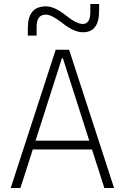

<svg xmlns="http://www.w3.org/2000/svg" viewBox="-20 -943 626 963"><path d="M33.7 0H82.5L144.5 -193.4H441.4L503.4 0H552.2L326.7 -693.4H259.3ZM158.2 -237.3 290.5 -650.9H295.4L427.7 -237.3ZM119.6 -764.6H163.6V-808.6C163.6 -849.6 178.7 -869.6 210 -869.6C229.5 -869.6 255.9 -856 290.5 -829.1C330.6 -796.9 365.2 -781.2 396 -781.2C450.2 -781.2 477.1 -816.9 477.1 -888.7V-922.9H433.1V-883.8C433.1 -842.8 420.4 -822.8 395.5 -822.8C374.5 -822.8 346.2 -836.9 310.5 -865.7C272.5 -896 239.3 -911.1 210.4 -911.1C149.9 -911.1 119.6 -875.5 119.6 -803.7Z"/></svg>

Font: Cascadia Mono PL ExtraLight
Style: Regular
Weight: 200
Monospace: yes
Designer: Aaron Bell
Foundry: Saja Typeworks
Version: Version 2404.023